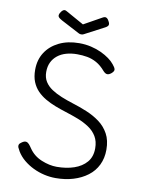

<svg xmlns="http://www.w3.org/2000/svg" viewBox="-95 -920 748 1005"><g transform="rotate(10 279.0 -417.5)"><path d="M271 20Q241 20 210.5 13Q180 6 152 -7.5Q124 -21 100.5 -40.5Q77 -60 62 -85Q55 -97 52 -104.5Q49 -112 51.5 -119Q54 -126 65 -133Q78 -142 87 -140.5Q96 -139 103 -131Q110 -123 118 -111Q143 -74 185.5 -56.5Q228 -39 267 -39Q318 -39 359 -53Q400 -67 424.5 -95.5Q449 -124 449 -169Q449 -206 433.5 -232Q418 -258 391 -276Q364 -294 331.5 -306.5Q299 -319 264 -330Q235 -339 206.5 -350Q178 -361 153 -375.5Q128 -390 109 -409.5Q90 -429 79 -456Q68 -483 68 -520Q68 -573 93.5 -612.5Q119 -652 165 -674.5Q211 -697 272 -697Q305 -697 335 -690Q365 -683 389.5 -671.5Q414 -660 432.5 -646.5Q451 -633 462 -619Q475 -604 477 -594Q479 -584 465 -572Q453 -562 443 -562.5Q433 -563 422 -575Q399 -602 374.5 -615.5Q350 -629 324.5 -633.5Q299 -638 271 -638Q240 -638 213.5 -630.5Q187 -623 167.5 -607.5Q148 -592 137.5 -570Q127 -548 127 -519Q127 -489 140.5 -467.5Q154 -446 177.5 -430.5Q201 -415 230.5 -403Q260 -391 292 -381Q331 -369 369.5 -353Q408 -337 439 -314Q470 -291 489 -256.5Q508 -222 508 -172Q508 -127 490.5 -91Q473 -55 440.5 -30.5Q408 -6 365 7Q322 20 271 20ZM273 -797 368 -850Q375 -854 380.5 -854.5Q386 -855 391.5 -851Q397 -847 402 -837Q410 -823 406 -815Q402 -807 385 -799L286 -747Q282 -745 279.5 -744.5Q277 -744 273 -744Q269 -744 266.5 -744.5Q264 -745 260 -747L161 -799Q146 -807 141.5 -814.5Q137 -822 144 -835Q150 -845 155.5 -849.5Q161 -854 166.5 -854Q172 -854 178 -850Z"/></g></svg>

Font: Fredoka Light
Style: Regular
Weight: 300
Designer: Ben Nathan
Foundry: Milena B. Brandão, Ben Nathan
Version: Version 2.001